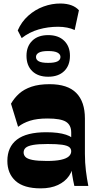

<svg xmlns="http://www.w3.org/2000/svg" viewBox="-20 -1038 536 1072"><path d="M395.1 0Q388.6 -27.6 383.1 -61.7Q377.6 -95.9 377.6 -142.3V-298.1Q377.6 -339.7 348.4 -358.1Q319.1 -376.4 245.7 -376.4Q186.4 -376.4 147.4 -363.9Q108.3 -351.3 81 -329.9L41.4 -459Q59.7 -491 87 -515.4Q114.3 -539.9 155.9 -553.9Q197.6 -568 256.9 -568Q357.4 -568 405.8 -519.1Q454.1 -470.1 454.1 -376.3V-179Q454.1 -129.3 459.6 -85.1Q465.1 -41 473.1 0ZM207.4 13.7Q113.1 13.7 67.1 -27.6Q21.1 -69 21.1 -139.7Q21.1 -217.4 74.6 -258.6Q128.1 -299.7 238 -299.7Q306.7 -299.7 348.3 -285.9Q389.9 -272 394.3 -251.3L388.4 -128.9Q387.9 -88.7 365.8 -56.4Q343.7 -24 303.6 -5.1Q263.4 13.7 207.4 13.7ZM242.1 -139.3Q290.7 -139.3 320.4 -145.9Q350 -152.4 363.8 -164.6Q377.6 -176.9 377.6 -193.3Q377.6 -207.9 366.4 -216.8Q355.1 -225.7 326.6 -229.9Q298 -234 246.1 -234Q193.7 -234 164.6 -228.7Q135.4 -223.4 123.6 -213.1Q111.9 -202.9 111.9 -186.7Q111.9 -172.4 122.2 -161.6Q132.6 -150.9 161 -145.1Q189.4 -139.3 242.1 -139.3ZM249 -609.6Q192.1 -609.6 160 -640.9Q127.9 -672.1 127.9 -726.7Q127.9 -779 160 -810.5Q192.1 -842 249 -842Q305.9 -842 338.2 -810.5Q370.6 -779 370.6 -726.7Q370.6 -672.1 338.2 -640.9Q305.9 -609.6 249 -609.6ZM249 -687Q285.4 -687 301.5 -695.6Q317.6 -704.1 317.6 -720Q317.6 -734.9 301.5 -743.9Q285.4 -753 249 -753Q212.6 -753 196.7 -743.9Q180.9 -734.9 180.9 -720Q180.9 -704.1 196.7 -695.6Q212.6 -687 249 -687ZM101.1 -825.3 79 -868.1Q99.6 -916 137.7 -950.2Q175.9 -984.4 223.1 -1001.6Q270.4 -1018.9 318.9 -1018.4Q387.7 -1017.4 420.7 -980.7L396.9 -870.3Q378.1 -879.3 354.6 -883.9Q331.1 -888.6 304.4 -888.6Q247.7 -888.6 195.6 -873.6Q143.6 -858.6 101.1 -825.3Z"/></svg>

Font: Savate ExtraLight
Style: Regular
Weight: 200
Designer: Max Esnée
Foundry: Plomb Type
Version: Version 2.000